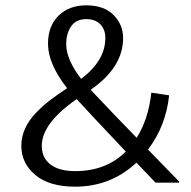

<svg xmlns="http://www.w3.org/2000/svg" viewBox="-20 -685 715 720"><path d="M535 -124.2Q535 -124.2 651.7 -4.2V0H563.3Q534.2 -30.8 491.7 -75Q395 15 261.7 15Q165 15 112.5 -28.8Q60 -72.5 60 -138.3Q60 -172.5 74.6 -204.2Q89.2 -235.8 116.7 -263.8Q144.2 -291.7 169.6 -310.8Q195 -330 231.7 -354.2Q160 -445.8 160 -520.8Q160 -587.5 199.6 -626.2Q239.2 -665 303.3 -665Q370 -665 405.8 -628.8Q441.7 -592.5 441.7 -542.5Q441.7 -432.5 320 -348.3Q413.3 -249.2 492.5 -168.3Q536.7 -238.3 547.5 -337.5L614.2 -327.5Q602.5 -213.3 535 -124.2ZM451.7 -116.7Q319.2 -256.7 267.5 -313.3Q136.7 -222.5 136.7 -138.3Q136.7 -93.3 169.2 -68.3Q201.7 -43.3 261.7 -43.3Q378.3 -43.3 451.7 -116.7ZM303.3 -613.3Q265.8 -613.3 247.1 -586.7Q228.3 -560 228.3 -519.2Q228.3 -462.5 284.2 -389.2Q375 -457.5 375 -542.5Q375 -575 355.8 -594.2Q336.7 -613.3 303.3 -613.3Z"/></svg>

Font: Boon
Style: Regular
Weight: 400
Designer: Sungsit Sawaiwan
Foundry: FontUni
Version: Version 3.0